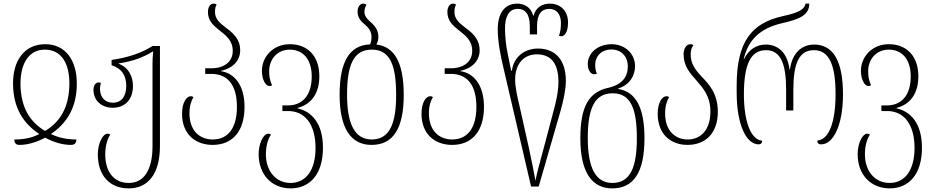

<svg xmlns="http://www.w3.org/2000/svg" viewBox="-20 -790 5157 1060"><path d="M88 10C131 10 181 -4 229 -30C277 -4 327 10 371 10C395 10 401 -3 402 -20C351 -20 305 -29 261 -50C344 -106 404 -191 404 -327C405 -456 342 -546 230 -546C114 -546 51 -455 52 -327C53 -188 114 -105 197 -50C155 -28 110 -20 59 -20C60 0 68 10 88 10ZM229 -67C144 -117 94 -199 93 -327C93 -434 135 -516 228 -516C322 -516 364 -435 363 -327C362 -200 314 -118 229 -67Z M691 250C795 250 863 173 863 16V-536H822C760 -496 684 -472 596 -459V-430C651 -413 677 -374 677 -316C677 -257 650 -223 603 -223C560 -223 532 -253 532 -300C532 -311 534 -321 537 -333C533 -334 528 -335 525 -335C507 -335 496 -317 496 -294C496 -238 537 -195 603 -195C665 -195 714 -236 714 -315C714 -369 690 -418 635 -438V-440C706 -450 770 -472 822 -505H826C823 -482 822 -460 822 -438V17C822 151 773 220 691 220C605 220 561 154 561 63C561 19 571 -21 589 -47C584 -50 580 -52 574 -52C547 -52 520 2 520 62C520 175 582 250 691 250Z M1154 10C1265 10 1330 -67 1330 -200C1330 -322 1272 -387 1200 -397V-399C1269 -414 1306 -458 1306 -512C1306 -579 1261 -612 1221 -642C1192 -664 1167 -687 1167 -723C1167 -741 1169 -754 1176 -764C1172 -768 1167 -770 1159 -770C1140 -770 1128 -750 1128 -724C1128 -675 1158 -649 1191 -623C1228 -594 1265 -566 1265 -509C1265 -448 1216 -413 1147 -413H1113V-382H1147C1238 -382 1288 -320 1288 -200C1288 -83 1239 -20 1154 -20C1083 -20 1026 -68 1026 -164C1026 -207 1036 -233 1048 -254C1043 -257 1039 -259 1034 -259C1009 -259 985 -223 985 -162C985 -48 1060 10 1154 10Z M1585 250C1690 250 1763 173 1763 26C1763 -110 1700 -175 1622 -192V-194C1700 -214 1743 -275 1743 -369C1743 -484 1675 -546 1580 -546C1487 -546 1426 -476 1426 -399C1426 -348 1448 -315 1467 -315C1472 -315 1477 -316 1482 -319C1469 -348 1466 -370 1466 -397C1466 -464 1512 -516 1580 -516C1651 -516 1701 -465 1701 -368C1701 -265 1651 -208 1569 -208H1539V-177H1571C1660 -177 1722 -108 1722 27C1722 151 1668 220 1584 220C1501 220 1448 152 1448 62C1448 19 1458 -21 1476 -47C1472 -50 1467 -52 1461 -52C1434 -52 1408 2 1408 61C1408 173 1479 250 1585 250Z M2058 -544C2065 -557 2069 -571 2069 -586C2069 -630 2043 -653 2022 -672C2006 -686 1992 -702 1992 -724C1992 -738 1996 -753 2003 -763C1998 -768 1992 -770 1985 -770C1966 -770 1954 -748 1954 -726C1954 -691 1975 -670 1996 -653C2014 -637 2031 -619 2031 -586C2031 -571 2029 -557 2023 -545C1909 -540 1855 -450 1855 -267C1855 -77 1920 10 2031 10C2148 10 2209 -76 2209 -267C2209 -443 2158 -533 2058 -544ZM2032 -20C1938 -20 1896 -107 1896 -267C1896 -434 1933 -516 2033 -516C2131 -516 2167 -435 2167 -267C2167 -109 2132 -20 2032 -20Z M2476 10C2587 10 2652 -67 2652 -200C2652 -322 2594 -387 2522 -397V-399C2591 -414 2628 -458 2628 -512C2628 -579 2583 -612 2543 -642C2514 -664 2489 -687 2489 -723C2489 -741 2491 -754 2498 -764C2494 -768 2489 -770 2481 -770C2462 -770 2450 -750 2450 -724C2450 -675 2480 -649 2513 -623C2550 -594 2587 -566 2587 -509C2587 -448 2538 -413 2469 -413H2435V-382H2469C2560 -382 2610 -320 2610 -200C2610 -83 2561 -20 2476 -20C2405 -20 2348 -68 2348 -164C2348 -207 2358 -233 2370 -254C2365 -257 2361 -259 2356 -259C2331 -259 2307 -223 2307 -162C2307 -48 2382 10 2476 10Z M2912 240H2954L3075 -179C3089 -229 3104 -294 3104 -343C3104 -457 3048 -522 2950 -522C2879 -522 2817 -479 2806 -400H2802L2784 -488C2773 -536 2768 -594 2768 -632C2768 -693 2786 -741 2839 -741C2879 -741 2905 -712 2905 -646V-600H2945V-646C2945 -712 2970 -741 3012 -741C3052 -741 3077 -712 3077 -662C3077 -625 3070 -604 3066 -593C3070 -591 3075 -590 3080 -590C3097 -590 3116 -613 3116 -666C3116 -729 3075 -770 3016 -770C2977 -770 2939 -752 2926 -704H2923C2912 -752 2871 -770 2836 -770C2763 -770 2728 -713 2728 -628C2728 -560 2743 -484 2760 -413ZM2936 208C2929 166 2913 86 2900 27L2847 -210C2837 -253 2824 -306 2824 -352C2824 -429 2865 -490 2944 -490C3031 -490 3063 -428 3063 -338C3063 -281 3048 -220 3033 -166L2982 27C2958 115 2944 166 2936 208Z M3360 250C3477 250 3538 164 3538 -27C3538 -193 3492 -284 3392 -299V-301C3459 -322 3486 -375 3486 -425C3486 -494 3430 -546 3356 -546C3288 -546 3225 -504 3225 -435C3225 -402 3242 -380 3260 -380C3265 -380 3271 -382 3275 -383C3269 -399 3266 -413 3266 -430C3266 -483 3303 -517 3356 -517C3404 -517 3446 -484 3446 -423C3446 -365 3414 -322 3337 -305C3231 -281 3184 -202 3184 -27C3184 163 3249 250 3360 250ZM3361 220C3266 220 3225 133 3225 -29C3225 -194 3264 -275 3362 -275C3460 -275 3496 -194 3496 -27C3496 131 3461 220 3361 220Z M3776 10C3869 10 3943 -49 3943 -173C3943 -275 3893 -326 3852 -369C3818 -405 3793 -439 3793 -490C3793 -511 3799 -530 3808 -540C3804 -544 3799 -546 3791 -546C3769 -546 3754 -521 3754 -491C3754 -425 3788 -388 3823 -348C3861 -304 3902 -260 3902 -174C3902 -74 3850 -20 3776 -20C3708 -20 3652 -68 3652 -163C3652 -207 3662 -233 3674 -254C3669 -257 3665 -259 3660 -259C3635 -259 3611 -223 3611 -162C3611 -48 3684 10 3776 10Z M4168 7C4181 7 4188 -1 4188 -13C4123 -19 4087 -124 4087 -269C4087 -430 4122 -513 4209 -513C4289 -513 4320 -439 4320 -296V-180H4360V-296C4360 -438 4391 -513 4473 -513C4558 -513 4593 -432 4593 -269C4593 -125 4560 -19 4492 -14C4492 -2 4498 7 4513 7C4582 7 4634 -101 4634 -269C4634 -456 4578 -544 4475 -544C4411 -544 4354 -503 4341 -406H4339C4327 -503 4272 -544 4208 -544C4160 -544 4115 -520 4088 -464H4086C4111 -571 4177 -634 4298 -662C4395 -684 4448 -707 4448 -770H4427C4421 -729 4361 -714 4298 -700C4130 -662 4047 -560 4047 -318V-279C4047 -102 4100 7 4168 7Z M4892 250C4997 250 5070 173 5070 26C5070 -110 5007 -175 4929 -192V-194C5007 -214 5050 -275 5050 -369C5050 -484 4982 -546 4887 -546C4794 -546 4733 -476 4733 -399C4733 -348 4755 -315 4774 -315C4779 -315 4784 -316 4789 -319C4776 -348 4773 -370 4773 -397C4773 -464 4819 -516 4887 -516C4958 -516 5008 -465 5008 -368C5008 -265 4958 -208 4876 -208H4846V-177H4878C4967 -177 5029 -108 5029 27C5029 151 4975 220 4891 220C4808 220 4755 152 4755 62C4755 19 4765 -21 4783 -47C4779 -50 4774 -52 4768 -52C4741 -52 4715 2 4715 61C4715 173 4786 250 4892 250Z"/></svg>

Font: Noto Serif Georgian Condensed ExtraLight
Style: Regular
Weight: 200
Width: 3
Designer: Monotype Design Team, Akaki Razmadze
Foundry: Google LLC
Version: Version 2.003